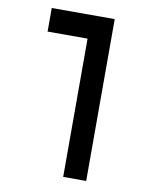

<svg xmlns="http://www.w3.org/2000/svg" viewBox="-89 -654 764 947"><g transform="rotate(10 293.0 -180.5)"><path d="M408.2 224.6V-585.9H92.8V-467.8H293V224.6Z"/></g></svg>

Font: Cascadia Code NF SemiBold
Style: Regular
Weight: 600
Monospace: yes
Designer: Aaron Bell
Foundry: Saja Typeworks
Version: Version 2404.023